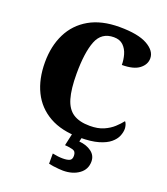

<svg xmlns="http://www.w3.org/2000/svg" viewBox="-169 -842 1046 1199"><g transform="rotate(20 354.0 -242.0)"><path d="M418 10Q297 10 216 -36Q135 -82 94.5 -164.5Q54 -247 54 -358Q54 -466 95 -548.5Q136 -631 217 -677.5Q298 -724 417 -724Q541 -724 602.5 -689.5Q664 -655 664 -605Q664 -564 626.5 -535Q589 -506 511 -506Q511 -540 501.5 -573.5Q492 -607 469 -629.5Q446 -652 406 -652Q324 -652 294 -575.5Q264 -499 264 -358Q264 -257 282 -195.5Q300 -134 341.5 -107Q383 -80 452 -80Q506 -80 543.5 -96.5Q581 -113 607 -137Q633 -161 650 -183Q657 -176 661 -162Q665 -148 665 -137Q665 -114 654.5 -88.5Q644 -63 617 -40.5Q590 -18 541.5 -4Q493 10 418 10ZM390 240Q380 240 362 238.5Q344 237 325.5 234.5Q307 232 295 229V161Q333 169 363 169Q392 169 408 162Q424 155 424 130Q424 101 402.5 94.5Q381 88 349 86L370 -9H435L425 34Q474 38 506.5 62Q539 86 539 126Q539 179 496.5 209.5Q454 240 390 240Z"/></g></svg>

Font: Noto Serif Black
Style: Regular
Weight: 900
Designer: Monotype Design Team
Foundry: Monotype Imaging Inc.
Version: Version 2.014; ttfautohint (v1.8.4.7-5d5b)